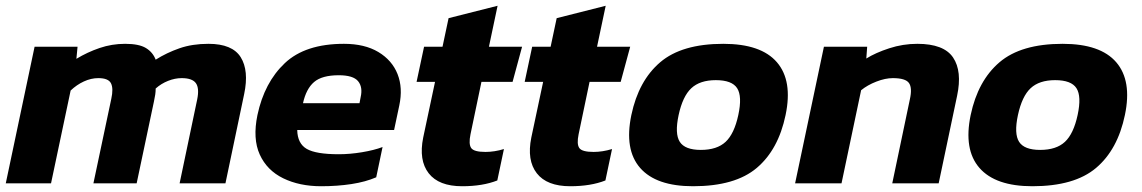

<svg xmlns="http://www.w3.org/2000/svg" viewBox="-25 -636 3960 666"><path d="M-5 0 95 -474H244L240 -432Q278 -455 320.5 -469.5Q363 -484 409 -484Q457 -484 481 -469.5Q505 -455 515 -429Q553 -453 597.5 -468.5Q642 -484 698 -484Q781 -484 810 -437.5Q839 -391 822 -310L757 0H598L659 -291Q667 -330 654.5 -347.5Q642 -365 605 -365Q582 -365 558 -355.5Q534 -346 515 -329Q515 -318 513.5 -308Q512 -298 509 -284L449 0H299L361 -293Q369 -329 360 -347Q351 -365 316 -365Q291 -365 266 -353.5Q241 -342 220 -322L152 0Z M1089 10Q1014 10 957.5 -17.5Q901 -45 876 -100Q851 -155 868 -237Q892 -350 963 -417Q1034 -484 1168 -484Q1240 -484 1287.5 -455.5Q1335 -427 1354 -379Q1373 -331 1360 -270L1342 -185H1006Q1007 -138 1039 -119.5Q1071 -101 1150 -101Q1189 -101 1231 -108Q1273 -115 1302 -126L1280 -21Q1243 -5 1194 2.5Q1145 10 1089 10ZM1026 -278H1222L1226 -299Q1234 -334 1217 -354.5Q1200 -375 1150 -375Q1092 -375 1064.5 -351.5Q1037 -328 1026 -278Z M1578 10Q1497 10 1462 -35Q1427 -80 1443 -159L1484 -352H1420L1446 -474H1510L1531 -573L1701 -616L1671 -474H1786L1753 -352H1645L1607 -170Q1600 -136 1609.5 -122.5Q1619 -109 1659 -109Q1690 -109 1723 -119L1700 -10Q1649 10 1578 10Z M1953 10Q1872 10 1837 -35Q1802 -80 1818 -159L1859 -352H1795L1821 -474H1885L1906 -573L2076 -616L2046 -474H2161L2128 -352H2020L1982 -170Q1975 -136 1984.5 -122.5Q1994 -109 2034 -109Q2065 -109 2098 -119L2075 -10Q2024 10 1953 10Z M2379 10Q2251 10 2195.5 -53.5Q2140 -117 2165 -237Q2190 -356 2265 -420Q2340 -484 2484 -484Q2615 -484 2670 -420Q2725 -356 2700 -237Q2675 -117 2600 -53.5Q2525 10 2379 10ZM2406 -116Q2462 -116 2492 -144Q2522 -172 2536 -237Q2550 -302 2532 -330Q2514 -358 2458 -358Q2403 -358 2373 -330Q2343 -302 2329 -237Q2315 -172 2333 -144Q2351 -116 2406 -116Z M2733 0 2833 -474H2983L2980 -433Q3012 -453 3059.5 -468.5Q3107 -484 3157 -484Q3249 -484 3281 -436.5Q3313 -389 3295 -304L3231 0H3070L3131 -291Q3140 -331 3128 -348Q3116 -365 3072 -365Q3046 -365 3015 -353Q2984 -341 2962 -323L2894 0Z M3556 10Q3428 10 3372.5 -53.5Q3317 -117 3342 -237Q3367 -356 3442 -420Q3517 -484 3661 -484Q3792 -484 3847 -420Q3902 -356 3877 -237Q3852 -117 3777 -53.5Q3702 10 3556 10ZM3583 -116Q3639 -116 3669 -144Q3699 -172 3713 -237Q3727 -302 3709 -330Q3691 -358 3635 -358Q3580 -358 3550 -330Q3520 -302 3506 -237Q3492 -172 3510 -144Q3528 -116 3583 -116Z"/></svg>

Font: Kanit SemiBold
Style: Italic
Weight: 600
Italic angle: -12°
Designer: Katatrad Team
Foundry: CadsonDemak
Version: Version 2.000; ttfautohint (v1.8.3)